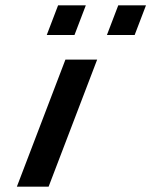

<svg xmlns="http://www.w3.org/2000/svg" viewBox="-20 -698 609 718"><path d="M43.1 0H161.8L343.3 -475H224.6ZM379.8 -567H483.5L525.9 -678H422.2ZM154.8 -567H258.5L300.9 -678H197.2Z"/></svg>

Font: Din Kursivschrift
Style: Breit
Weight: 400
Version: Version 1.089